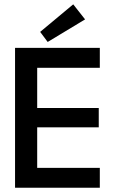

<svg xmlns="http://www.w3.org/2000/svg" viewBox="-20 -886 568 906"><path d="M51 -660H451V-566H155.5V-376.5H446V-285H155.5V-94H451V0H51ZM205 -688 169.5 -735.5 325.5 -865.5 381.5 -794.5Z"/></svg>

Font: League Spartan Thin Medium
Style: Regular
Weight: 500
Version: Version 2.002